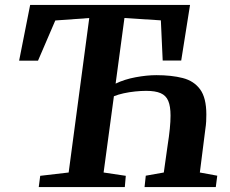

<svg xmlns="http://www.w3.org/2000/svg" viewBox="-20 -763 939 783"><path d="M138 0 144 -46 260 -59.5 344 -689.5 205.5 -679.5 135 -515.5H58L103 -743H755L719 -516H643.5L636 -680L487.5 -689.5L451.5 -422Q487.5 -439.5 533.2 -448Q579 -456.5 617.5 -456.5Q679.5 -456.5 725.2 -444.8Q771 -433 796.2 -398.5Q821.5 -364 821.5 -296Q821.5 -282.5 820.8 -267.8Q820 -253 817.5 -237L795 -59.5L866 -46.5L860 0H569.5L574.5 -46.5L648 -59.5L663.5 -169.5Q669.5 -207.5 672.5 -237.8Q675.5 -268 675.5 -291.5Q675.5 -329.5 666.2 -351.5Q657 -373.5 635.2 -383Q613.5 -392.5 576 -392.5Q555.5 -392.5 531.2 -390Q507 -387.5 484.2 -382.5Q461.5 -377.5 444.5 -370.5L402.5 -59.5L493 -46L489 0Z"/></svg>

Font: Merriweather 20pt
Style: Bold Italic
Weight: 700
Italic angle: -7.8°
Version: Version 2.101